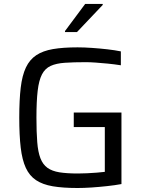

<svg xmlns="http://www.w3.org/2000/svg" viewBox="-20 -933 716 961"><path d="M368.2 8Q295 8 244.2 -0.6Q193.3 -9.3 160.4 -31.2Q127.6 -53.1 109.3 -92.6Q91 -132.2 83.7 -193.8Q76.4 -255.4 76.4 -344Q76.4 -432.6 83.7 -494.2Q91 -555.8 109.8 -595.4Q128.6 -634.9 161.7 -656.8Q194.8 -678.7 245.4 -687.4Q296 -696 368.2 -696Q401.7 -696 440.7 -693.2Q479.7 -690.5 517.4 -686.2Q555.1 -681.9 584.9 -675.8V-606.3Q552.6 -611.3 519.6 -614.6Q486.6 -617.8 458.3 -619.8Q430 -621.8 410.2 -621.8Q348 -621.8 304.7 -618.8Q261.3 -615.9 233.3 -603Q205.3 -590.1 190 -560.5Q174.7 -530.8 168.6 -478.7Q162.4 -426.5 162.4 -344Q162.4 -271.3 166.4 -221.7Q170.3 -172 182.4 -140.8Q194.5 -109.6 217.4 -93.1Q240.4 -76.5 277.6 -70.5Q314.8 -64.6 369.9 -64.6Q390.7 -64.6 415.8 -65.8Q441 -67 464.8 -68.9Q488.6 -70.9 504.6 -72.8V-297.1H349.2V-369.6H587.9V-11.7Q554.8 -5.6 515.4 -1.4Q476 2.9 437.6 5.5Q399.3 8 368.2 8ZM305.3 -772.6V-777.6L406.3 -913.3H494.1V-908.3L365.4 -772.6Z"/></svg>

Font: Saira Thin
Style: Regular
Weight: 100
Designer: Hector Gatti with collaboration of the Omnibus-Type team
Foundry: Omnibus-Type
Version: Version 1.101